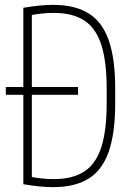

<svg xmlns="http://www.w3.org/2000/svg" viewBox="-20 -760 540 790"><path d="M4 -370V-402H301V-370ZM198 10Q146 10 76 -2V-728Q146 -740 198 -740Q288 -740 344.5 -705Q401 -670 427.5 -594Q454 -518 454 -395V-335Q454 -213 427.5 -136.5Q401 -60 344.5 -25Q288 10 198 10ZM102 -33Q129 -28 154 -25.5Q179 -23 201 -23Q279 -23 327 -54.5Q375 -86 397 -155Q419 -224 419 -336V-394Q419 -506 397 -575Q375 -644 327 -675.5Q279 -707 201 -707Q179 -707 154 -704.5Q129 -702 102 -697L111 -711V-19Z"/></svg>

Font: M PLUS Code Latin ExtraLight
Style: Regular
Weight: 250
Designer: Coji Morishita
Foundry: UNDERFOREST DESIGN
Version: Version 1.002; ttfautohint (v1.8.3)